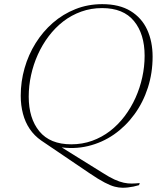

<svg xmlns="http://www.w3.org/2000/svg" viewBox="-20 -705 762 926"><path d="M411 130 178.5 -27.5Q145.5 -50.5 123.5 -83Q101.5 -115.5 90.8 -156.2Q80 -197 80 -243.5Q80 -311.5 98.5 -376.2Q117 -441 151.8 -496.8Q186.5 -552.5 235 -594.8Q283.5 -637 343.8 -661Q404 -685 473 -685Q555.5 -685 609.5 -652Q663.5 -619 689.8 -561.8Q716 -504.5 716 -431.5Q716 -353 693.2 -282.2Q670.5 -211.5 628.5 -153.8Q586.5 -96 529.8 -56.5Q473 -17 404.5 -0.5Q336 16 260.5 3.5L260 -5L474 128Q507.5 149.5 532.2 160.8Q557 172 576.8 176.2Q596.5 180.5 614.8 180.2Q633 180 654 178L650.5 188Q637.5 192 623.8 194.8Q610 197.5 597.2 199Q584.5 200.5 571.5 200.5Q553 200.5 533 195.2Q513 190 484.5 175.2Q456 160.5 411 130ZM118.5 -239Q118.5 -134 170 -71.5Q221.5 -9 323.5 -9Q377.5 -9 424.5 -26Q471.5 -43 510.8 -73.2Q550 -103.5 581 -144.5Q612 -185.5 633.5 -233.2Q655 -281 666.2 -332.5Q677.5 -384 677.5 -436Q677.5 -541 626.2 -603.5Q575 -666 472.5 -666Q419 -666 371.8 -649Q324.5 -632 285.2 -601.8Q246 -571.5 215 -530.5Q184 -489.5 162.5 -441.8Q141 -394 129.8 -342.5Q118.5 -291 118.5 -239Z"/></svg>

Font: Newsreader 24pt ExtraLight
Style: Italic
Weight: 250
Italic angle: -17°
Designer: Hugues Gentile
Foundry: Production Type
Version: Version 1.003